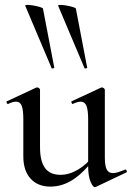

<svg xmlns="http://www.w3.org/2000/svg" viewBox="-20 -751 537 782"><path d="M324 -474 217 -727Q215 -731 225.5 -731Q236 -731 250.5 -728.5Q265 -726 276.5 -722.5Q288 -719 289 -716L335 -476Q336 -474 330.5 -472.5Q325 -471 324 -474ZM190 -474 83 -727Q81 -731 91.5 -731Q102 -731 116.5 -728.5Q131 -726 142.5 -722.5Q154 -719 155 -716L201 -476Q202 -474 196.5 -472.5Q191 -471 190 -474ZM185 9Q134 9 104.5 -23.5Q75 -56 75 -114V-265Q75 -303 68.5 -320Q62 -337 45 -337Q32 -337 14 -328Q10 -326 7.5 -332Q5 -338 9 -339L127 -394Q129 -395 131 -395Q135 -395 139 -392Q143 -389 143 -385V-152Q143 -94 163.5 -66.5Q184 -39 226 -39Q262 -39 297.5 -60Q333 -81 358 -115L363 -104Q321 -48 277.5 -19.5Q234 9 185 9ZM407 -385V-110Q407 -76 414.5 -61Q422 -46 440 -46Q449 -46 460.5 -49.5Q472 -53 489 -60Q493 -62 495.5 -56.5Q498 -51 495 -49L371 10Q369 11 366 11Q358 11 348.5 -11.5Q339 -34 339 -76V-265Q339 -303 332 -320Q325 -337 309 -337Q296 -337 277 -328Q274 -326 271.5 -332Q269 -338 273 -339L391 -394Q393 -395 395 -395Q398 -395 402.5 -392Q407 -389 407 -385Z"/></svg>

Font: Cormorant Medium
Style: Regular
Weight: 500
Designer: Christian Thalmann (Catharsis Fonts)
Foundry: Catharsis Fonts
Version: Version 4.000